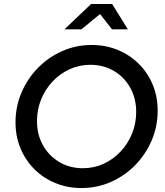

<svg xmlns="http://www.w3.org/2000/svg" viewBox="-20 -938 835 969"><path d="M391.3 11Q320.5 11 259.7 -14Q199 -39 153.8 -83.8Q108.7 -128.7 83.5 -189.2Q58.3 -249.7 58.3 -320Q58.3 -400.3 88.5 -470.8Q118.7 -541.3 171.5 -595.3Q224.3 -649.3 294.1 -680.2Q363.8 -711 442.7 -711Q513.5 -711 574.3 -686Q635 -661 680.2 -616.2Q725.3 -571.3 750.5 -511.2Q775.7 -451 775.7 -379.9Q775.7 -299.7 745.5 -229.2Q715.3 -158.7 662.5 -104.7Q609.7 -50.7 539.9 -19.8Q470.2 11 391.3 11ZM398.3 -89Q454.3 -89 502.8 -111.3Q551.3 -133.7 588.3 -172.8Q625.3 -212 646.3 -263.5Q667.3 -314.9 667.3 -373.6Q667.3 -441.3 637.3 -495.2Q607.3 -549.1 554.8 -580Q502.3 -611 435.7 -611Q380.8 -611 331.7 -588.7Q282.7 -566.3 245.7 -527.2Q208.7 -488 187.7 -436.5Q166.7 -385.1 166.7 -326.4Q166.7 -258.7 196.7 -205.2Q226.7 -151.7 279.2 -120.3Q331.8 -89 398.3 -89ZM305.3 -790 439.7 -917.7H546L625.3 -790H545.3L485 -867L391 -790Z"/></svg>

Font: Red Hat Display VF
Style: Italic
Weight: 300
Italic angle: -12°
Designer: Pentagram, MCKL
Foundry: Pentagram, MCKL
Version: Version 1.010